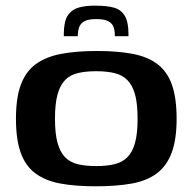

<svg xmlns="http://www.w3.org/2000/svg" viewBox="-20 -647 676 674"><path d="M316 7Q243 7 190.5 -3Q138 -13 103.5 -39Q69 -65 52.5 -111.5Q36 -158 36 -230Q36 -304 53.5 -350.5Q71 -397 106.5 -422.5Q142 -448 195.5 -458Q249 -468 321 -468Q393 -468 445.5 -458Q498 -448 532.5 -422Q567 -396 583.5 -349.5Q600 -303 600 -230Q600 -157 582.5 -110.5Q565 -64 530 -38Q495 -12 441.5 -2.5Q388 7 316 7ZM318 -64Q354 -64 381.5 -70.5Q409 -77 427 -95Q445 -113 454 -145.5Q463 -178 463 -230Q463 -283 454 -315.5Q445 -348 427 -366Q409 -384 381.5 -390.5Q354 -397 318 -397Q281 -397 253.5 -390.5Q226 -384 208.5 -366Q191 -348 182 -315.5Q173 -283 173 -230Q173 -178 182 -145.5Q191 -113 208.5 -95Q226 -77 253.5 -70.5Q281 -64 318 -64ZM204 -520V-527Q204 -571 217.5 -592Q231 -613 256.5 -620.5Q282 -628 319 -627Q356 -627 380.5 -620Q405 -613 418 -591.5Q431 -570 431 -527V-520H383V-526Q383 -540 378.5 -552.5Q374 -565 360 -572.5Q346 -580 318 -580Q290 -580 276.5 -572.5Q263 -565 258.5 -553Q254 -541 253 -526V-520Z"/></svg>

Font: Genos Thin SemiBold
Style: Regular
Weight: 600
Version: Version 1.010